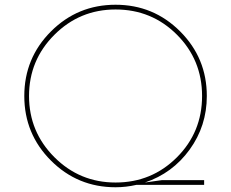

<svg xmlns="http://www.w3.org/2000/svg" viewBox="-20 -780 976 810"><path d="M591.2 -10 662.5 -20H841.2V0H555Q511.2 10 467.5 10Q307.5 10 195 -102.5Q82.5 -215 82.5 -375Q82.5 -535 195 -647.5Q307.5 -760 467.5 -760Q627.5 -760 740 -647.5Q852.5 -535 852.5 -375Q852.5 -248.8 780 -148.8Q707.5 -48.8 591.2 -10ZM467.5 -10Q620 -10 726.2 -116.2Q832.5 -222.5 832.5 -375Q832.5 -527.5 726.2 -633.8Q620 -740 467.5 -740Q316.2 -740 209.4 -633.1Q102.5 -526.2 102.5 -375Q102.5 -223.8 209.4 -116.9Q316.2 -10 467.5 -10Z"/></svg>

Font: Now Thin
Style: Regular
Weight: 250
Designer: Alfredo Marco Pradil
Foundry: Alfredo Marco Pradil
Version: Version 1.002;PS 001.002;hotconv 1.0.88;makeotf.lib2.5.64775